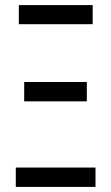

<svg xmlns="http://www.w3.org/2000/svg" viewBox="-20 -734 436 754"><path d="M54 -639H344V-714H54ZM75 -336H321V-412H75ZM42 0H355V-76H42Z"/></svg>

Font: Noto Sans UI Condensed
Style: Regular
Weight: 400
Width: 3
Designer: Monotype Design Team
Foundry: Monotype Imaging Inc.
Version: Version 1.901